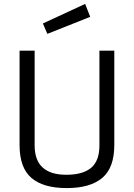

<svg xmlns="http://www.w3.org/2000/svg" viewBox="-20 -951 684 981"><path d="M157 -208Q157 -58 319 -58Q403 -58 445.5 -93.5Q488 -129 488 -208V-692H564V-210Q564 -94 502.5 -42Q441 10 321 10Q201 10 140.5 -42Q80 -94 80 -210V-692H157ZM199 -831 415 -931 441 -865 222 -778Z"/></svg>

Font: Titillium Web[RUS by Daymarius]
Style: Regular
Weight: 400
Designer: Cyrillization by Daymarius
Foundry: Cyrillization by Daymarius
Version: Version 1.002 September 11, 2018